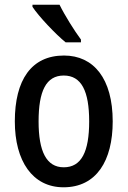

<svg xmlns="http://www.w3.org/2000/svg" viewBox="-20 -879 542 816"><path d="M233 -859H118V-850C144 -810 217 -733 259 -699H324V-711C297 -747 255 -814 233 -859ZM459 -363C459 -545 378 -643 252 -643C113 -643 43 -539 43 -363C43 -195 118 -83 250 -83C390 -83 459 -196 459 -363ZM144 -363C144 -492 176 -558 251 -558C326 -558 359 -492 359 -363C359 -234 326 -168 251 -168C177 -168 144 -236 144 -363Z"/></svg>

Font: Noto Sans Kannada UI Condensed Medium
Style: Regular
Weight: 500
Width: 3
Designer: Jelle Bosma - Monotype Design Team
Foundry: Monotype Imaging Inc.
Version: Version 2.005